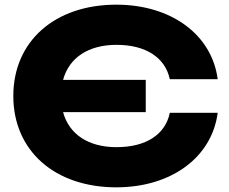

<svg xmlns="http://www.w3.org/2000/svg" viewBox="-20 -786 981 822"><path d="M604 -306V-444H250C276 -539 358 -594 479 -594C604 -594 687 -540 707 -447H912C887 -638 713 -766 478 -766C214 -766 37 -609 37 -375C37 -141 214 16 478 16C713 16 887 -112 912 -303H707C688 -210 605 -156 479 -156C358 -156 276 -211 250 -306Z"/></svg>

Font: Bounded
Style: Bold
Weight: 700
Designer: Vlad Churkin
Version: Version 3.0